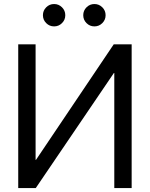

<svg xmlns="http://www.w3.org/2000/svg" viewBox="-20 -952 759 972"><path d="M72.3 -727.5H160.2V-142.6H162.1L555.7 -727.5H646.5V0H558.6V-582.5H556.6L161.1 0H72.3ZM253.9 -818.4Q230.5 -818.4 213.9 -835Q197.3 -851.6 197.3 -875Q197.3 -898.4 213.9 -915Q230.5 -931.6 253.9 -931.6Q277.3 -931.6 293.9 -915Q310.5 -898.4 310.5 -875Q310.5 -851.6 293.9 -835Q277.3 -818.4 253.9 -818.4ZM458 -818.4Q434.6 -818.4 418 -835Q401.4 -851.6 401.4 -875Q401.4 -898.4 418 -915Q434.6 -931.6 458 -931.6Q481.4 -931.6 498 -915Q514.6 -898.4 514.6 -875Q514.6 -851.6 498 -835Q481.4 -818.4 458 -818.4Z"/></svg>

Font: Inter Display
Style: Regular
Weight: 400
Designer: Rasmus Andersson
Foundry: rsms
Version: Version 4.000;git-37864ae